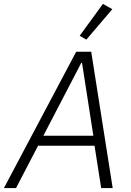

<svg xmlns="http://www.w3.org/2000/svg" viewBox="-41 -963 673 983"><path d="M534 -916 401 -760 367 -780 486 -943ZM536 0H477L443 -217H154L41 0H-21L349 -698H426ZM437 -268 379 -641H375L181 -268Z"/></svg>

Font: IBM Plex Sans Light
Style: Italic
Weight: 300
Italic angle: -11.31°
Designer: Mike Abbink, Paul van der Laan, Pieter van Rosmalen
Foundry: Bold Monday
Version: Version 3.0